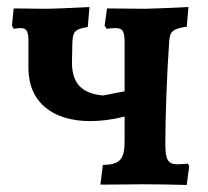

<svg xmlns="http://www.w3.org/2000/svg" viewBox="-20 -525 592 547"><path d="M515 -59C508 -58 496 -57 486 -57C459 -57 451 -69 451 -115C451 -197 456 -323 462 -406C464 -436 472 -443 512 -449L517 -505C451 -502 410 -500 392 -500L285 -501L278 -452L284 -443C293 -444 303 -445 308 -445C330 -445 335 -436 335 -404V-265L274 -253C213 -258 185 -288 185 -347L186 -398C187 -435 192 -442 230 -448L235 -505C178 -502 130 -500 109 -500L19 -501L14 -452L19 -443C25 -444 34 -445 39 -445C55 -445 61 -436 61 -411V-331C61 -234 130 -180 237 -180C267 -180 300 -184 335 -193V-123C335 -71 322 -56 273 -55L266 1C313 1 366 0 388 0C425 0 479 1 512 2L519 -52Z"/></svg>

Font: Alegreya SC
Style: Bold
Weight: 700
Designer: Juan Pablo del Peral
Foundry: Huerta Tipografica
Version: Version 2.007;PS 002.007;hotconv 1.0.88;makeotf.lib2.5.64775